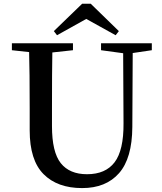

<svg xmlns="http://www.w3.org/2000/svg" viewBox="-20 -963 847 1001"><path d="M429.7 -864.3 277.3 -779.3 260.7 -800.8 408.2 -943.4H453.1L599.6 -800.8L583 -779.3ZM771.5 -737.3V-701.2L671.9 -686.5L669.9 -300.8Q668.9 -137.7 600.6 -60.1Q532.2 17.6 408.2 17.6Q279.3 17.6 207 -55.2Q134.8 -127.9 134.8 -283.2V-397.5Q134.8 -593.8 131.8 -691.4L42 -701.2V-737.3H360.4V-701.2L252.9 -689.5Q251 -593.8 251 -397.5V-305.7Q251 -169.9 296.9 -112.3Q342.8 -54.7 433.6 -54.7Q530.3 -54.7 577.6 -117.2Q625 -179.7 624 -320.3L622.1 -685.5L506.8 -701.2V-737.3Z"/></svg>

Font: GenYoMin TW TTF SemiBold
Style: Regular
Weight: 600
Version: Version 1.300